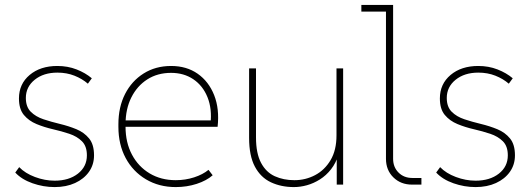

<svg xmlns="http://www.w3.org/2000/svg" viewBox="-20 -750 2159 780"><path d="M202 10Q156 10 112 -5.5Q68 -21 42 -49L58 -71Q82 -46 122 -31Q162 -16 202 -16Q260 -16 296.5 -44.5Q333 -73 333 -119Q333 -156 313 -176Q293 -196 261.5 -206.5Q230 -217 195 -225Q160 -233 128.5 -246Q97 -259 77 -283Q57 -307 57 -350Q57 -409 100.5 -445.5Q144 -482 213 -482Q255 -482 291 -468Q327 -454 353 -432L337 -410Q314 -430 282.5 -442.5Q251 -455 213 -455Q157 -455 121 -426Q85 -397 85 -352Q85 -316 105 -296Q125 -276 156.5 -265.5Q188 -255 223.5 -246.5Q259 -238 290.5 -225Q322 -212 342 -187.5Q362 -163 362 -119Q362 -81 341.5 -52Q321 -23 285 -6.5Q249 10 202 10Z M694 10Q626 10 573 -21.5Q520 -53 490.5 -108Q461 -163 461 -235V-245Q461 -315 488 -368Q515 -421 563.5 -451.5Q612 -482 675 -482Q738 -482 783 -450.5Q828 -419 850 -363.5Q872 -308 864 -235H482V-261H847L835 -246Q842 -308 823 -355Q804 -402 765.5 -428Q727 -454 675 -454Q620 -454 578.5 -427.5Q537 -401 513.5 -354Q490 -307 490 -245V-235Q490 -171 516 -122Q542 -73 588 -45.5Q634 -18 694 -18Q733 -18 768.5 -29.5Q804 -41 827 -60L844 -38Q819 -16 779 -3Q739 10 694 10Z M1174 10Q1122 10 1080.5 -9.5Q1039 -29 1015.5 -73Q992 -117 992 -190V-472H1020V-192Q1020 -127 1040.5 -88.5Q1061 -50 1096.5 -34Q1132 -18 1176 -18Q1221 -18 1260 -38.5Q1299 -59 1323 -99.5Q1347 -140 1347 -200V-472H1374V0H1348V-124H1356Q1345 -88 1325 -62.5Q1305 -37 1279.5 -21Q1254 -5 1227 2.5Q1200 10 1174 10Z M1654 0Q1608 0 1578 -29.5Q1548 -59 1548 -105V-716L1561 -703H1448V-730H1577V-105Q1577 -71 1599 -49Q1621 -27 1655 -27H1692V0Z M1912 10Q1866 10 1822 -5.5Q1778 -21 1752 -49L1768 -71Q1792 -46 1832 -31Q1872 -16 1912 -16Q1970 -16 2006.5 -44.5Q2043 -73 2043 -119Q2043 -156 2023 -176Q2003 -196 1971.5 -206.5Q1940 -217 1905 -225Q1870 -233 1838.5 -246Q1807 -259 1787 -283Q1767 -307 1767 -350Q1767 -409 1810.5 -445.5Q1854 -482 1923 -482Q1965 -482 2001 -468Q2037 -454 2063 -432L2047 -410Q2024 -430 1992.5 -442.5Q1961 -455 1923 -455Q1867 -455 1831 -426Q1795 -397 1795 -352Q1795 -316 1815 -296Q1835 -276 1866.5 -265.5Q1898 -255 1933.5 -246.5Q1969 -238 2000.5 -225Q2032 -212 2052 -187.5Q2072 -163 2072 -119Q2072 -81 2051.5 -52Q2031 -23 1995 -6.5Q1959 10 1912 10Z"/></svg>

Font: SUSE Thin
Style: Regular
Weight: 250
Designer: Rene Bieder
Foundry: SUSE
Version: Version 1.000